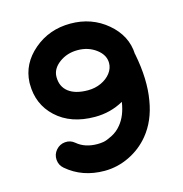

<svg xmlns="http://www.w3.org/2000/svg" viewBox="-108 -824 893 935"><g transform="rotate(-15 338.5 -356.0)"><path d="M134 -322Q63 -388 63 -490Q63 -494 63 -498Q67 -592 144.5 -658Q222 -724 329 -724Q436 -724 513.5 -658.5Q591 -593 595 -500Q595 -500 595 -499Q595 -498 596 -498V-497Q622 -365 604 -262Q588 -164 533 -97Q491 -46 431 -17Q371 12 306 12Q194 12 116 -55Q95 -73 93 -100.5Q91 -128 109 -149Q127 -170 154.5 -172.5Q182 -175 203 -157Q243 -123 306 -123Q320 -123 336 -125.5Q352 -128 380.5 -142.5Q409 -157 429 -182Q463 -223 473 -291Q407 -254 329 -254Q207 -254 134 -322ZM197 -490Q197 -441 231.5 -414.5Q266 -388 329 -388Q365 -388 395.5 -402Q426 -416 444 -439.5Q462 -463 462 -490Q462 -531 422.5 -560.5Q383 -590 329.5 -590Q276 -590 236.5 -560.5Q197 -531 197 -490Z"/></g></svg>

Font: Multiround Pro
Style: Regular
Weight: 400
Designer: Ivan Filipov, Sasha Pavljenko
Version: Version 1.005;Fontself Maker 3.5.4